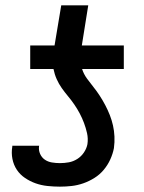

<svg xmlns="http://www.w3.org/2000/svg" viewBox="-20 -690 540 718"><path d="M204 8Q181 8 157.5 5.5Q134 3 113 -4.5Q92 -12 73.5 -24.5Q55 -37 43 -55Q31 -73 26.5 -95.5Q22 -118 26 -142Q26 -142 26 -143Q26 -144 26 -145H127Q126 -144 126 -144Q126 -144 126 -143Q124 -128 130 -114.5Q136 -101 147.5 -93Q159 -85 174 -82.5Q189 -80 204 -80Q221 -80 237.5 -83Q254 -86 269 -95.5Q284 -105 294 -120Q304 -135 307 -151Q310 -172 305.5 -192Q301 -212 294 -230.5Q287 -249 278 -266Q269 -283 258 -299Q247 -315 234.5 -330Q222 -345 211 -360.5Q200 -376 192 -394Q184 -412 180 -432H93V-520H184L209 -670H310L286 -520H443V-432H287Q293 -413 305 -396.5Q317 -380 329.5 -364.5Q342 -349 353 -332Q364 -315 373.5 -297Q383 -279 390.5 -260Q398 -241 402.5 -221Q407 -201 408 -179.5Q409 -158 406 -136Q402 -115 392.5 -94Q383 -73 368 -55Q353 -37 333 -24.5Q313 -12 291.5 -4.5Q270 3 248 5.5Q226 8 204 8Z"/></svg>

Font: Iosevka SS04 Semibold Oblique
Style: Regular
Weight: 600
Italic angle: -9°
Monospace: yes
Designer: Belleve Invis
Foundry: Belleve Invis
Version: Version 19.0.0; ttfautohint (v1.8.4)